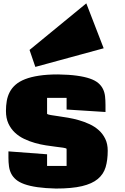

<svg xmlns="http://www.w3.org/2000/svg" viewBox="-20 -1095 736 1133"><path d="M373 -216.8Q369.1 -221.2 351.6 -223.6Q334 -226.1 308.1 -229.2Q282.2 -232.4 250.5 -237.3Q218.8 -242.2 186 -251.5Q153.3 -260.7 122.6 -275.4Q91.8 -290 67.9 -312.5Q43.9 -335 29.5 -366.2Q15.1 -397.5 15.1 -440.4Q15.1 -471.7 20 -499.8Q24.9 -527.8 37.4 -551.8Q49.8 -575.7 71.8 -595Q93.8 -614.3 127.9 -627.7Q162.1 -641.1 210 -648.4Q257.8 -655.8 322.8 -655.8Q387.7 -654.8 433.6 -648.4Q479.5 -642.1 510.5 -631.3Q541.5 -620.6 559.8 -605Q578.1 -589.4 587.6 -569.8Q597.2 -550.3 599.9 -526.6Q602.5 -502.9 602.5 -476.1V-434.1L373 -448.7V-517.6H257.8V-423.3Q262.2 -418.9 280 -416Q297.9 -413.1 323.7 -409.4Q349.6 -405.8 381.3 -400.4Q413.1 -395 445.6 -385.7Q478 -376.5 508.5 -362.3Q539.1 -348.1 563 -326.7Q586.9 -305.2 601.3 -275.4Q615.7 -245.6 615.7 -205.6Q615.7 -150.4 603.3 -108.6Q590.8 -66.9 557.1 -38.8Q523.4 -10.7 463.9 3.4Q404.3 17.6 310.1 17.6Q246.6 16.1 200.9 9.5Q155.3 2.9 124 -8.3Q92.8 -19.5 74.2 -35.4Q55.7 -51.3 45.9 -70.8Q36.1 -90.3 33 -113.8Q29.8 -137.2 29.8 -163.6V-201.7L257.8 -184.6V-115.7H373ZM591.8 -810.1 188.5 -700.2 154.3 -800.3 489.3 -1075.2Z"/></svg>

Font: Coda Caption ExtraBold
Style: Regular
Weight: 800
Designer: vernon adams
Foundry: vernon adams
Version: Version 1.002